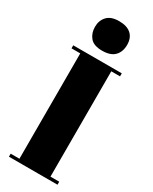

<svg xmlns="http://www.w3.org/2000/svg" viewBox="-238 -992 832 1045"><g transform="rotate(30 177.5 -469.5)"><path d="M25 -700H330V-681H275V-19H330V0H25V-19H80V-681H25ZM175 -753Q122 -753 99.5 -780Q77 -807 77 -847Q77 -887 101.5 -913Q126 -939 176 -939Q226 -939 252 -915.5Q278 -892 278 -848.5Q278 -805 253 -779Q228 -753 175 -753Z"/></g></svg>

Font: SVN-Abril Fatface
Style: Regular
Weight: 400
Designer: Veronika Burian, Jos? Scaglione
Foundry: TypeTogether
Version: Version 1.001